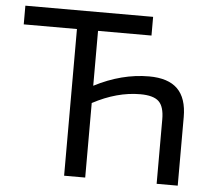

<svg xmlns="http://www.w3.org/2000/svg" viewBox="-50 -744 877 798"><g transform="rotate(5 388.0 -345.0)"><path d="M562 -442Q642 -442 681 -403.5Q720 -365 720 -286V0H632V-269Q632 -322 609.5 -343.5Q587 -365 532 -365Q435 -365 334 -311V0H246V-612H24V-690H557V-612H334V-383Q448 -442 562 -442Z"/></g></svg>

Font: Exo 2
Style: Regular
Weight: 400
Designer: Natanael Gama
Version: Version 1.001;PS 001.001;hotconv 1.0.70;makeotf.lib2.5.58329